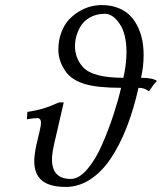

<svg xmlns="http://www.w3.org/2000/svg" viewBox="-20 -718 633 750"><path d="M390.1 -664.1Q361.8 -664.1 340.1 -654.1Q318.4 -644 305.9 -629.9Q293.5 -615.7 285.6 -597.4Q277.8 -579.1 275.4 -564.9Q272.9 -550.8 272.9 -538.1Q272.9 -491.2 303.2 -457Q340.3 -414.1 461.9 -414.1Q474.1 -466.8 474.1 -514.2Q474.1 -585.4 447.5 -624.8Q420.9 -664.1 390.1 -664.1ZM208 -523.9Q208 -560.1 219.2 -590.3Q230.5 -620.6 248 -639.9Q265.6 -659.2 288.3 -672.9Q311 -686.5 333.3 -692.4Q355.5 -698.2 377 -698.2Q411.6 -698.2 439.7 -687.7Q467.8 -677.2 486.3 -658.9Q504.9 -640.6 517.3 -615.5Q529.8 -590.3 535.4 -562.5Q541 -534.7 541 -502.9Q541 -457 530.8 -414.1Q577.1 -414.1 592.8 -401.9Q588.4 -397.5 583.5 -391.6Q578.6 -385.7 576.2 -381.8L568.4 -370.6Q563.5 -362.8 562 -360.8Q545.9 -375 521 -375Q502 -290 474.9 -220.7Q447.8 -151.4 412.4 -98.6Q377 -45.9 332 -16.8Q287.1 12.2 236.8 12.2Q174.3 12.2 144 -12.7Q113.8 -37.6 113.8 -88.9Q113.8 -112.8 122.1 -151.9L136.2 -211.9Q140.1 -228.5 140.1 -238.8Q140.1 -256.8 125 -256.8Q113.3 -256.8 85 -252L86.9 -280.8Q127.9 -287.1 155.8 -296.4Q183.6 -305.7 195.6 -311.8Q207.5 -317.9 214.8 -317.9H229L190.9 -152.8Q183.1 -117.7 183.1 -95.2Q183.1 -19 256.8 -19Q288.6 -19 321.3 -57.4Q354 -95.7 379.6 -155Q405.3 -214.4 423.3 -269.8Q441.4 -325.2 453.1 -375Q360.4 -375 311 -389.9Q261.7 -404.8 237.8 -437Q208 -478 208 -523.9Z"/></svg>

Font: Linux Libertine G
Style: Italic
Weight: 400
Italic angle: -12°
Designer: Philipp H. Poll
Foundry: Philipp H. Poll
Version: Version 5.1.3